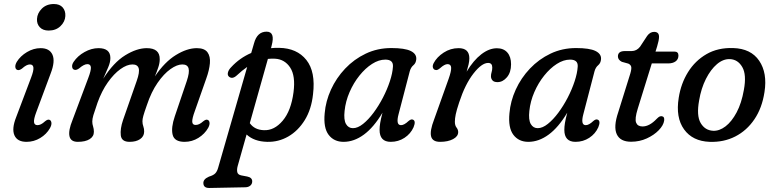

<svg xmlns="http://www.w3.org/2000/svg" viewBox="-20 -696 3853 955"><path d="M222 -544Q193.5 -544 178 -560.5Q162.5 -577 164 -602Q165.5 -630.5 188.2 -653.2Q211 -676 248 -676Q277 -676 291.8 -659Q306.5 -642 305 -616Q303.5 -588 280.8 -566Q258 -544 222 -544ZM160 -137Q147.5 -103.5 149.2 -88.5Q151 -73.5 166.5 -73.5Q174.5 -73.5 183.5 -77.8Q192.5 -82 204.5 -93Q218.5 -104.5 227.5 -99.5Q234.5 -96 235.8 -85Q237 -74 228.5 -58.5Q211.5 -28.5 180 -9.5Q148.5 9.5 112 9.5Q66 9.5 51.8 -23Q37.5 -55.5 60.5 -113.5L134.5 -309.5Q148 -344.5 146.2 -360Q144.5 -375.5 128.5 -375.5Q112 -375.5 89.5 -355Q74.5 -344 65.5 -348.5Q57.5 -351.5 56.2 -362.5Q55 -373.5 63.5 -388.5Q81.5 -417.5 114.2 -437Q147 -456.5 182 -456.5Q226.5 -456.5 241 -423.8Q255.5 -391 232 -330.5Z M592 -99 660 -293.5Q675.5 -337.5 669.8 -356.5Q664 -375.5 639 -375.5Q611.5 -375.5 579 -352.2Q546.5 -329 516.2 -286.2Q486 -243.5 465 -185Q450 -142 444.5 -123.2Q439 -104.5 439 -91.5Q439 -79 443 -67Q447 -55 447 -40.5Q447 -17 425.8 -3.8Q404.5 9.5 367 9.5Q331.5 9.5 325.5 -18.8Q319.5 -47 340.5 -98.5L419 -308Q433.5 -346 432 -361.5Q430.5 -377 414.5 -377Q398 -377 373 -355.5Q358 -345 348.5 -349.5Q340 -352.5 338.8 -363.8Q337.5 -375 346 -388Q366 -418 400.5 -437.2Q435 -456.5 470 -456.5Q529 -456.5 529 -407.5Q529 -386.5 518.5 -362Q508 -337.5 493.5 -304.5Q545 -385.5 602.8 -421Q660.5 -456.5 710 -456.5Q775.5 -456.5 774.5 -401Q774.5 -382.5 767.5 -361.5Q760.5 -340.5 750.5 -316Q799 -388 854.8 -422.2Q910.5 -456.5 959 -456.5Q997 -456.5 1012 -436Q1027 -415.5 1024 -381.2Q1021 -347 1006 -305.5L948.5 -142Q935.5 -106.5 936.2 -90.5Q937 -74.5 953 -74.5Q961.5 -74.5 970.5 -78.5Q979.5 -82.5 992 -93.5Q1005.5 -104 1013.5 -99.5Q1021 -96.5 1022.2 -85.8Q1023.5 -75 1015.5 -60Q998.5 -30 967 -10.2Q935.5 9.5 898 9.5Q847.5 9.5 838.8 -25.5Q830 -60.5 849.5 -117.5L909 -293Q923.5 -336 918 -355.8Q912.5 -375.5 887 -375.5Q860.5 -375.5 827.8 -352.2Q795 -329 763.8 -284Q732.5 -239 710.5 -173Q697.5 -136.5 693 -120Q688.5 -103.5 688.5 -93Q688.5 -79 693 -67Q697.5 -55 697 -40.5Q696.5 -17.5 676.8 -4Q657 9.5 624.5 9.5Q584.5 9.5 580.8 -22.8Q577 -55 592 -99Z M1158.5 -321.5Q1136 -300.5 1119 -314.5Q1110.5 -322 1113.8 -335.5Q1117 -349 1130 -362Q1172.5 -408 1229.5 -432.5L1243.5 -480.5Q1259 -538.5 1306 -538.5Q1350 -538.5 1331 -468.5L1328 -456.5Q1347.5 -458.5 1368.5 -458Q1457 -456.5 1503.8 -397.8Q1550.5 -339 1537 -227.5Q1529 -152 1495.8 -98.5Q1462.5 -45 1413.8 -17Q1365 11 1309 9.5Q1244 8 1206.5 -27L1162 130.5Q1157.5 147.5 1160.2 160.2Q1163 173 1180.5 176.5L1209.5 182Q1234.5 187 1234.5 206Q1234.5 219 1225.2 227Q1216 235 1201 235.5L1021.5 239Q991.5 239.5 991.5 214Q991.5 205 997.8 197.2Q1004 189.5 1019.5 182.5Q1041.5 176 1050.8 166.2Q1060 156.5 1065 138.5L1209.5 -363Q1184 -345.5 1158.5 -321.5ZM1292.5 -48.5Q1344 -46 1386 -95.5Q1428 -145 1440 -237.5Q1450.5 -318.5 1423.5 -359.8Q1396.5 -401 1348.5 -404Q1330.5 -405 1312.5 -403L1222.5 -83.5Q1246 -50 1292.5 -48.5Z M1962.5 -128Q1948 -73.5 1974.5 -73.5Q1990.5 -73.5 2012 -94Q2025 -105 2033.5 -101Q2050 -95 2037 -63Q2022.5 -30.5 1992 -10.5Q1961.5 9.5 1923.5 9.5Q1868 9.5 1868 -50Q1868 -65.5 1871 -84.2Q1874 -103 1882.5 -135.5Q1839 -62.5 1790 -26.5Q1741 9.5 1689 9.5Q1641 9.5 1614.5 -25.5Q1588 -60.5 1595 -133Q1600 -192.5 1626.2 -250.2Q1652.5 -308 1696.8 -354.8Q1741 -401.5 1799.2 -429.2Q1857.5 -457 1926.5 -457Q1993 -457 2022.8 -442.5Q2052.5 -428 2050.5 -401.5Q2049 -382 2036.2 -371.5Q2023.5 -361 2018 -341ZM1694 -144.5Q1689 -100 1701 -79.2Q1713 -58.5 1735.5 -58.5Q1759.5 -58.5 1786 -79.8Q1812.5 -101 1838 -135.2Q1863.5 -169.5 1884.8 -210.5Q1906 -251.5 1919.2 -291.8Q1932.5 -332 1934.5 -364.5Q1937 -399.5 1896.5 -399.5Q1864 -399.5 1830.5 -378Q1797 -356.5 1767.8 -320Q1738.5 -283.5 1718.8 -238Q1699 -192.5 1694 -144.5Z M2146.5 -348Q2137.5 -349 2133.8 -358.5Q2130 -368 2137 -382Q2153 -412.5 2187 -434.5Q2221 -456.5 2261 -456.5Q2314.5 -456.5 2314.5 -406Q2314.5 -393 2310.8 -376Q2307 -359 2301 -339.5Q2335 -396 2374 -426Q2413 -456 2451.5 -456Q2485 -456 2503.5 -434.8Q2522 -413.5 2522 -376.5Q2522 -336 2501.5 -311.8Q2481 -287.5 2454.5 -287.5Q2437 -287.5 2429.5 -296.2Q2422 -305 2422 -316.5Q2422 -327 2425.2 -337Q2428.5 -347 2428.5 -360Q2428.5 -383 2408 -383Q2376 -383 2334.8 -330Q2293.5 -277 2264 -187Q2251 -148 2246.8 -127.2Q2242.5 -106.5 2242.5 -90.5Q2242.5 -72 2250.8 -61.5Q2259 -51 2259 -39Q2259 -17.5 2233.5 -4Q2208 9.5 2169 9.5Q2131 9.5 2124.2 -18Q2117.5 -45.5 2139 -101L2211.5 -304Q2225 -342 2224 -359.5Q2223 -377 2206 -377Q2191 -377 2168.5 -356.5Q2154.5 -345 2146.5 -348Z M2881.5 -128Q2867 -73.5 2893.5 -73.5Q2909.5 -73.5 2931 -94Q2944 -105 2952.5 -101Q2969 -95 2956 -63Q2941.5 -30.5 2911 -10.5Q2880.5 9.5 2842.5 9.5Q2787 9.5 2787 -50Q2787 -65.5 2790 -84.2Q2793 -103 2801.5 -135.5Q2758 -62.5 2709 -26.5Q2660 9.5 2608 9.5Q2560 9.5 2533.5 -25.5Q2507 -60.5 2514 -133Q2519 -192.5 2545.2 -250.2Q2571.5 -308 2615.8 -354.8Q2660 -401.5 2718.2 -429.2Q2776.5 -457 2845.5 -457Q2912 -457 2941.8 -442.5Q2971.5 -428 2969.5 -401.5Q2968 -382 2955.2 -371.5Q2942.5 -361 2937 -341ZM2613 -144.5Q2608 -100 2620 -79.2Q2632 -58.5 2654.5 -58.5Q2678.5 -58.5 2705 -79.8Q2731.5 -101 2757 -135.2Q2782.5 -169.5 2803.8 -210.5Q2825 -251.5 2838.2 -291.8Q2851.5 -332 2853.5 -364.5Q2856 -399.5 2815.5 -399.5Q2783 -399.5 2749.5 -378Q2716 -356.5 2686.8 -320Q2657.5 -283.5 2637.8 -238Q2618 -192.5 2613 -144.5Z M3105.5 -379.5 3073 -388.5Q3053.5 -398.5 3053.5 -415.5Q3053.5 -442 3088 -442H3121.5Q3146.5 -442 3163.5 -463.5L3199 -517.5Q3213.5 -537.5 3233.5 -537.5Q3258 -537.5 3258 -513Q3258 -496 3248.5 -465L3240.5 -439.5H3334Q3354.5 -439.5 3354.5 -420Q3354.5 -401 3340.5 -390.8Q3326.5 -380.5 3303 -380.5H3222L3152 -155Q3136.5 -105 3144 -86Q3151.5 -67 3176 -67Q3210.5 -67 3246.5 -105Q3255 -113.5 3260 -116Q3265 -118.5 3271 -118Q3286.5 -116.5 3283.5 -96Q3280 -72.5 3256.5 -48.2Q3233 -24 3197 -7.5Q3161 9 3119 9Q3065 9 3047.8 -28.2Q3030.5 -65.5 3055 -137.5L3111 -317Q3121 -346.5 3120.2 -359.8Q3119.5 -373 3105.5 -379.5Z M3626.5 -457Q3715 -454.5 3756.2 -393.8Q3797.5 -333 3782.5 -238Q3770.5 -159 3732.5 -102.8Q3694.5 -46.5 3637.2 -17.2Q3580 12 3510 9.5Q3425 6.5 3382.5 -52.5Q3340 -111.5 3356 -210Q3367 -280.5 3402.2 -337.2Q3437.5 -394 3494.2 -426.8Q3551 -459.5 3626.5 -457ZM3527 -45.5Q3558 -44 3588.8 -67.5Q3619.5 -91 3644 -137Q3668.5 -183 3680 -249Q3694 -324.5 3672.2 -362.2Q3650.5 -400 3611 -402Q3577.5 -403.5 3546.2 -377Q3515 -350.5 3491.2 -303.5Q3467.5 -256.5 3457.5 -197Q3443.5 -121 3465 -84.2Q3486.5 -47.5 3527 -45.5Z"/></svg>

Font: Fraunces 72pt SuperSoft
Style: Italic
Weight: 400
Italic angle: -16°
Version: Version 1.000;[b76b70a41]